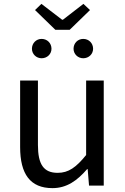

<svg xmlns="http://www.w3.org/2000/svg" viewBox="-20 -959 647 992"><path d="M251 13C325 13 379 -26 430 -85H433L440 0H516V-543H425V-158C373 -94 334 -66 278 -66C206 -66 176 -109 176 -210V-543H84V-199C84 -60 136 13 251 13ZM266 -805H340L445 -907L411 -939L305 -857H301L194 -939L161 -907ZM195 -658C224 -658 246 -680 246 -707C246 -736 224 -758 195 -758C167 -758 145 -736 145 -707C145 -680 167 -658 195 -658ZM410 -658C439 -658 461 -680 461 -707C461 -736 439 -758 410 -758C382 -758 360 -736 360 -707C360 -680 382 -658 410 -658Z"/></svg>

Font: Noto Sans KR
Style: Regular
Weight: 400
Designer: Ryoko NISHIZUKA 西塚涼子 (kana, bopomofo & ideographs); Paul D. Hunt (Latin, Greek & Cyrillic); Sandoll Communications 산돌커뮤니
Foundry: Adobe
Version: Version 2.004;hotconv 1.0.118;makeotfexe 2.5.65603